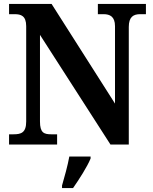

<svg xmlns="http://www.w3.org/2000/svg" viewBox="-20 -734 776 975"><path d="M26 0H270V-52H240C203 -52 183 -60 183 -117V-557L541 0H634V-597C634 -649 658 -662 692 -662H721V-714H477V-662H506C538 -662 564 -650 564 -601V-208L242 -714H26V-662H55C86 -662 113 -654 113 -601V-117C113 -60 87 -52 49 -52H26ZM295 208V221H351C381 178 423 113 440 71V61H332C324 106 307 167 295 208Z"/></svg>

Font: Noto Serif Hebrew SemiCondensed
Style: Bold
Weight: 700
Width: 4
Designer: Monotype Design Team
Foundry: Monotype Imaging Inc.
Version: Version 2.004